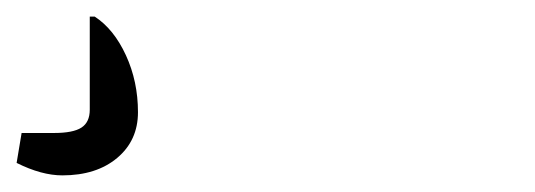

<svg xmlns="http://www.w3.org/2000/svg" viewBox="-24 -41 644 231"><path d="M51 170Q26 170 -4 155L2 119H41Q64 119 74 112.5Q84 106 84 91V-21H90Q113 -6 127.5 25.5Q142 57 142 94Q142 128 117 149Q92 170 51 170Z"/></svg>

Font: Changa ExtraLight
Style: Regular
Weight: 250
Designer: Eduardo Rodriguez Tunni
Foundry: Eduardo Rodriguez Tunni
Version: Version 3.002; ttfautohint (v1.8.2)